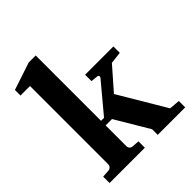

<svg xmlns="http://www.w3.org/2000/svg" viewBox="-203 -869 998 998"><g transform="rotate(-45 295.5 -370.0)"><path d="M582 0H379.9V-41L270 -226.1H223.1V-73.2Q223.1 -64 229.2 -57.1Q235.4 -50.3 245.1 -49.8L285.2 -46.9V0H25.9V-46.9L67.9 -49.8Q77.1 -50.8 83.5 -57.4Q89.8 -64 89.8 -73.2V-648.9H20V-689.9L171.9 -740.2H223.1V-259.8H245.1L378.9 -419.9Q383.3 -424.8 381.3 -430.7Q379.4 -436.5 372.1 -437L334 -440.9V-487.8H542V-440.9L476.1 -433.1L369.1 -311L522.9 -51.8L582 -46.9Z"/></g></svg>

Font: Veleka
Style: Bold
Weight: 700
Designer: Stefan Peev, Context Ltd, 2016; SIL International, 1997-2014.
Foundry: Stefan Peev, Context Ltd, 2016
Version: Version 1.000